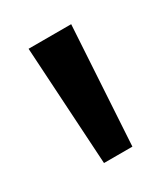

<svg xmlns="http://www.w3.org/2000/svg" viewBox="-70 -720 246 281"><g transform="rotate(-30 53.0 -580.0)"><path d="M29 -480 17 -680H89L77 -480Z"/></g></svg>

Font: Bricolage Grotesque 48pt Condensed Light
Style: Regular
Weight: 300
Width: 3
Designer: Mathieu Triay
Foundry: Atelier Triay
Version: Version 1.000; ttfautohint (v1.8.4.7-5d5b);gftools[0.9.32]